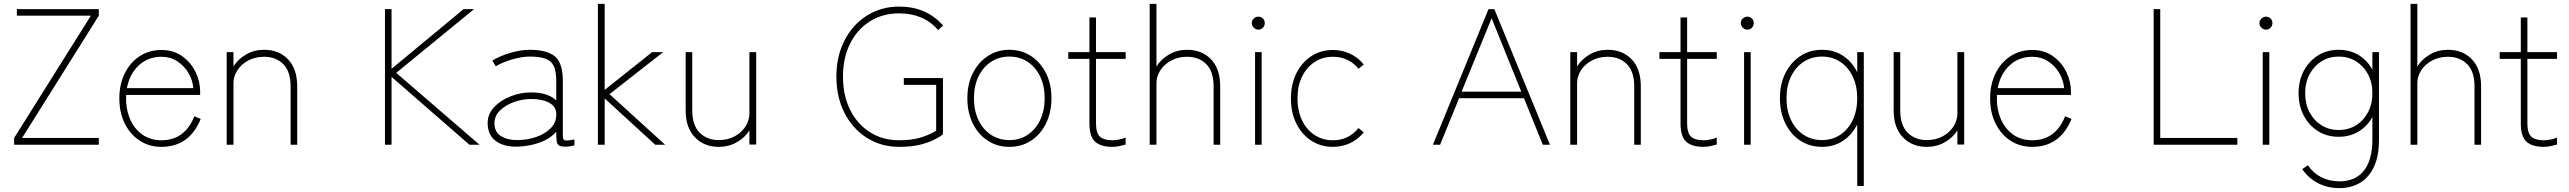

<svg xmlns="http://www.w3.org/2000/svg" viewBox="-20 -747 13261 991"><path d="M53 0V-35L449 -666H67V-700H490V-666L94 -35H490V0Z M813 11Q750 11 701 -21Q652 -53 624 -109.5Q596 -166 596 -239Q596 -312 624 -368.5Q652 -425 701 -457Q750 -489 813 -489Q876 -489 921 -456.5Q966 -424 989.5 -375Q1013 -326 1013 -275V-257H631Q628 -191 649 -138Q670 -85 712.5 -54Q755 -23 813 -23Q934 -23 983 -147L1016 -133Q957 11 813 11ZM635 -292H978Q974 -335 952 -371.5Q930 -408 894.5 -431Q859 -454 813 -454Q745 -454 697 -410Q649 -366 635 -292Z M1150 0V-478H1185V-404Q1208 -441 1249.5 -465.5Q1291 -490 1343 -490Q1420 -490 1467 -440.5Q1514 -391 1514 -301V0H1480V-301Q1480 -378 1442 -416Q1404 -454 1343 -454Q1297 -454 1261 -434.5Q1225 -415 1205 -384Q1185 -353 1185 -318V0Z M1967 0V-700H2001V-392L2373 -700H2427L2025 -371L2455 0H2403L2001 -350V0Z M2643 10Q2577 10 2537 -21Q2497 -52 2497 -112Q2497 -158 2530 -193.5Q2563 -229 2614.5 -249.5Q2666 -270 2721 -270Q2807 -270 2851 -229V-330Q2851 -382 2837 -408.5Q2823 -435 2793 -445Q2763 -455 2714 -455Q2674 -455 2624 -440.5Q2574 -426 2539 -405L2521 -434Q2559 -458 2613.5 -474Q2668 -490 2714 -490Q2803 -490 2844 -456Q2885 -422 2885 -330V-44Q2885 -25 2896.5 -22.5Q2908 -20 2945 -27V3Q2937 6 2923 8Q2909 10 2899 10Q2875 10 2865 3.5Q2855 -3 2853 -20Q2851 -37 2851 -67Q2828 -40 2793 -23Q2758 -6 2718.5 2Q2679 10 2643 10ZM2648 -24Q2702 -24 2749 -40.5Q2796 -57 2825 -88Q2854 -119 2851 -164Q2848 -199 2813 -217.5Q2778 -236 2722 -236Q2677 -236 2633.5 -220.5Q2590 -205 2561 -177Q2532 -149 2532 -111Q2532 -66 2565 -45Q2598 -24 2648 -24Z M3066 0V-727H3101V-283L3346 -478H3403L3126 -261L3413 0H3362L3101 -239V0Z M3690 11Q3614 11 3566.5 -38.5Q3519 -88 3519 -177V-478H3553V-177Q3553 -101 3591 -62.5Q3629 -24 3690 -24Q3737 -24 3772.5 -43.5Q3808 -63 3828 -94.5Q3848 -126 3848 -161V-478H3883V-1H3848V-74Q3826 -38 3784 -13.5Q3742 11 3690 11Z M4621 11Q4528 11 4454.5 -35.5Q4381 -82 4339 -164Q4297 -246 4297 -352Q4297 -457 4339 -538.5Q4381 -620 4454.5 -666.5Q4528 -713 4621 -713Q4762 -713 4848 -615L4822 -592Q4748 -678 4621 -678Q4535 -678 4469.5 -636.5Q4404 -595 4367.5 -521.5Q4331 -448 4331 -352Q4331 -255 4367.5 -181Q4404 -107 4469.5 -65Q4535 -23 4621 -23Q4680 -23 4724.5 -35Q4769 -47 4812 -72V-309H4645V-344H4847V-53Q4831 -41 4802 -26Q4773 -11 4728.5 0Q4684 11 4621 11Z M5190 11Q5127 11 5078 -21Q5029 -53 5001 -110Q4973 -167 4973 -240Q4973 -313 5001 -369Q5029 -425 5078 -457.5Q5127 -490 5190 -490Q5253 -490 5302 -457.5Q5351 -425 5379 -369Q5407 -313 5407 -240Q5407 -167 5379 -110Q5351 -53 5302 -21Q5253 11 5190 11ZM5190 -24Q5243 -24 5284 -51Q5325 -78 5348.5 -127Q5372 -176 5372 -240Q5372 -304 5348.5 -352.5Q5325 -401 5284 -428Q5243 -455 5190 -455Q5137 -455 5095.5 -428Q5054 -401 5030.5 -352.5Q5007 -304 5007 -240Q5007 -176 5030.5 -127Q5054 -78 5095.5 -51Q5137 -24 5190 -24Z M5722 11Q5661 11 5632 -16Q5603 -43 5603 -110V-443H5494V-478H5603V-657H5637V-478H5790V-443H5637V-110Q5637 -60 5657.5 -41.5Q5678 -23 5722 -23Q5738 -23 5757.5 -27Q5777 -31 5790 -37V-1Q5777 3 5758 7Q5739 11 5722 11Z M5914 0V-727H5949V-404Q5972 -441 6013.5 -465.5Q6055 -490 6107 -490Q6184 -490 6231 -440.5Q6278 -391 6278 -301V0H6244V-301Q6244 -378 6206 -416Q6168 -454 6107 -454Q6061 -454 6025 -434.5Q5989 -415 5969 -384Q5949 -353 5949 -318V0Z M6458 0V-478H6492V0ZM6475 -594Q6462 -594 6451.5 -604Q6441 -614 6441 -628Q6441 -642 6451.5 -651.5Q6462 -661 6475 -661Q6489 -661 6498.5 -651.5Q6508 -642 6508 -628Q6508 -614 6498.5 -604Q6489 -594 6475 -594Z M6860 11Q6797 11 6748 -21Q6699 -53 6671 -109.5Q6643 -166 6643 -239Q6643 -312 6671 -368.5Q6699 -425 6748 -457Q6797 -489 6860 -489Q6907 -489 6948 -470Q6989 -451 7019 -414L6992 -392Q6941 -454 6860 -454Q6807 -454 6765.5 -427Q6724 -400 6700.5 -351.5Q6677 -303 6677 -239Q6677 -175 6700.5 -126Q6724 -77 6765.5 -50Q6807 -23 6860 -23Q6941 -23 6992 -86L7019 -64Q6989 -27 6948 -8Q6907 11 6860 11Z M7376 0 7663 -700H7693L7980 0H7943L7846 -240H7511L7413 0ZM7524 -274H7832L7679 -653Z M8085 0V-478H8120V-404Q8143 -441 8184.5 -465.5Q8226 -490 8278 -490Q8355 -490 8402 -440.5Q8449 -391 8449 -301V0H8415V-301Q8415 -378 8377 -416Q8339 -454 8278 -454Q8232 -454 8196 -434.5Q8160 -415 8140 -384Q8120 -353 8120 -318V0Z M8773 11Q8712 11 8683 -16Q8654 -43 8654 -110V-443H8545V-478H8654V-657H8688V-478H8841V-443H8688V-110Q8688 -60 8708.5 -41.5Q8729 -23 8773 -23Q8789 -23 8808.5 -27Q8828 -31 8841 -37V-1Q8828 3 8809 7Q8790 11 8773 11Z M8982 0V-478H9016V0ZM8999 -594Q8986 -594 8975.5 -604Q8965 -614 8965 -628Q8965 -642 8975.5 -651.5Q8986 -661 8999 -661Q9013 -661 9022.5 -651.5Q9032 -642 9032 -628Q9032 -614 9022.5 -604Q9013 -594 8999 -594Z M9566 213V-105Q9540 -52 9493 -20.5Q9446 11 9384 11Q9321 11 9272 -21Q9223 -53 9195 -110Q9167 -167 9167 -240Q9167 -313 9195 -369Q9223 -425 9272 -457.5Q9321 -490 9384 -490Q9446 -490 9493 -459Q9540 -428 9566 -374V-478H9600V213ZM9384 -24Q9437 -24 9478 -51Q9519 -78 9542.5 -127Q9566 -176 9566 -240Q9566 -304 9542.5 -352.5Q9519 -401 9478 -428Q9437 -455 9384 -455Q9331 -455 9289.5 -428Q9248 -401 9224.5 -352.5Q9201 -304 9201 -240Q9201 -176 9224.5 -127Q9248 -78 9289.5 -51Q9331 -24 9384 -24Z M9925 11Q9849 11 9801.5 -38.5Q9754 -88 9754 -177V-478H9788V-177Q9788 -101 9826 -62.5Q9864 -24 9925 -24Q9972 -24 10007.5 -43.5Q10043 -63 10063 -94.5Q10083 -126 10083 -161V-478H10118V-1H10083V-74Q10061 -38 10019 -13.5Q9977 11 9925 11Z M10469 11Q10406 11 10357 -21Q10308 -53 10280 -109.5Q10252 -166 10252 -239Q10252 -312 10280 -368.5Q10308 -425 10357 -457Q10406 -489 10469 -489Q10532 -489 10577 -456.5Q10622 -424 10645.5 -375Q10669 -326 10669 -275V-257H10287Q10284 -191 10305 -138Q10326 -85 10368.5 -54Q10411 -23 10469 -23Q10590 -23 10639 -147L10672 -133Q10613 11 10469 11ZM10291 -292H10634Q10630 -335 10608 -371.5Q10586 -408 10550.5 -431Q10515 -454 10469 -454Q10401 -454 10353 -410Q10305 -366 10291 -292Z M11096 0V-700H11130V-35H11528V0Z M11659 0V-478H11693V0ZM11676 -594Q11663 -594 11652.5 -604Q11642 -614 11642 -628Q11642 -642 11652.5 -651.5Q11663 -661 11676 -661Q11690 -661 11699.5 -651.5Q11709 -642 11709 -628Q11709 -614 11699.5 -604Q11690 -594 11676 -594Z M12055 224Q11994 224 11944.5 198.5Q11895 173 11863 126L11892 106Q11919 146 11961 167.5Q12003 189 12055 189Q12137 189 12181 134Q12225 79 12225 -27V-143Q12200 -97 12155 -69Q12110 -41 12051 -41Q11991 -41 11944.5 -70Q11898 -99 11871 -150Q11844 -201 11844 -266Q11844 -331 11871 -381.5Q11898 -432 11944.5 -461Q11991 -490 12051 -490Q12110 -490 12155 -462Q12200 -434 12225 -387V-478H12259V-27Q12259 63 12231 118.5Q12203 174 12157 199Q12111 224 12055 224ZM12051 -76Q12101 -76 12140 -100Q12179 -124 12202 -167Q12225 -210 12225 -266Q12225 -322 12202 -364.5Q12179 -407 12140 -431Q12101 -455 12051 -455Q12002 -455 11963 -431Q11924 -407 11901 -364.5Q11878 -322 11878 -266Q11878 -210 11901 -167Q11924 -124 11963 -100Q12002 -76 12051 -76Z M12422 0V-727H12457V-404Q12480 -441 12521.5 -465.5Q12563 -490 12615 -490Q12692 -490 12739 -440.5Q12786 -391 12786 -301V0H12752V-301Q12752 -378 12714 -416Q12676 -454 12615 -454Q12569 -454 12533 -434.5Q12497 -415 12477 -384Q12457 -353 12457 -318V0Z M13110 11Q13049 11 13020 -16Q12991 -43 12991 -110V-443H12882V-478H12991V-657H13025V-478H13178V-443H13025V-110Q13025 -60 13045.5 -41.5Q13066 -23 13110 -23Q13126 -23 13145.5 -27Q13165 -31 13178 -37V-1Q13165 3 13146 7Q13127 11 13110 11Z"/></svg>

Font: Zen Kaku Gothic Antique Light
Style: Regular
Weight: 300
Designer: Yoshimichi Ohira
Foundry: Positype
Version: Version 1.001